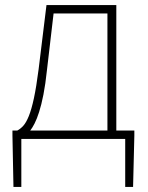

<svg xmlns="http://www.w3.org/2000/svg" viewBox="-20 -547 581 756"><path d="M509 -13V-33H438V-527H163L132 -274Q123 -204 113.5 -160Q104 -116 93.5 -90Q83 -64 71.5 -51.5Q60 -39 48 -33H29V-13L33 189H64V0H473V189H504ZM165 -272 191 -494H403V-33H99Q107 -43 116 -60.5Q125 -78 134 -106Q143 -134 151 -174.5Q159 -215 165 -272Z"/></svg>

Font: Spoqa Han Sans Neo Thin
Style: Regular
Weight: 100
Designer: [Spoqa Han Sans Neo] Dong-huui Kim  Younghwa Kang  Yujin Lee  [Noto Sans] Ryoko NISHIZUKA  (kana & ideographs); Paul D. 
Foundry: Spoqa (http://www.spoqa-han-sans.com)
Version: Version 1.100;hotconv 1.0.109;makeotfexe 2.5.65596